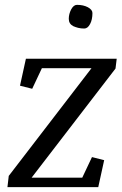

<svg xmlns="http://www.w3.org/2000/svg" viewBox="-20 -772 505 792"><path d="M357.4 -490.7H152.8L112.8 -405.8L62.5 -418.5L86.9 -529.8H461.4L456.5 -489.3L110.4 -39.1H319.3L359.4 -124L409.7 -111.3L385.3 0H10.7L16.1 -46.4ZM273.4 -732.9Q283.7 -752 297.4 -752Q323.7 -752 342.3 -742.2Q361.3 -731.9 361.3 -718.3Q361.3 -690.9 351.6 -672.9Q341.8 -654.3 327.6 -654.3Q314 -654.3 302.2 -657.2Q291 -660.2 282.2 -664.1Q263.7 -673.8 263.7 -694.3Q263.7 -713.9 273.4 -732.9Z"/></svg>

Font: NoticiaText-Italic
Style: Italic
Weight: 400
Italic angle: -8°
Designer: JM Sole
Foundry: JM Sole
Version: Version 1.003